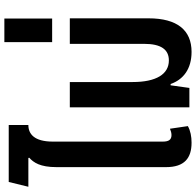

<svg xmlns="http://www.w3.org/2000/svg" viewBox="-29 -859 898 880"><g transform="rotate(-90 420.0 -419.0)"><path d="M206 10C234 10 261 5 282 -7L270 -89C261 -85 250 -82 241 -82C220 -82 211 -94 211 -122V-626C211 -711 246 -738 287 -738V-828H26L4 -738H136L137 -734C115 -714 94 -684 94 -609V-107C94 -22 136 10 206 10Z M622 10C722 10 776 -56 776 -187V-548H659V-207C659 -130 633 -94 583 -94C520 -94 484 -152 484 -260V-548H368V0H457L469 -86H475C495 -28 544 10 622 10Z M667 -629H775V-848H667Z"/></g></svg>

Font: Noto Sans Thai Cond SemBd
Style: Regular
Weight: 600
Width: 3
Designer: Monotype Design Team
Foundry: Monotype Imaging Inc.
Version: Version 2.002